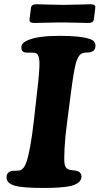

<svg xmlns="http://www.w3.org/2000/svg" viewBox="-20 -887 476 917"><path d="M267.6 -779.8Q240.7 -779.8 201.2 -778.6Q161.6 -777.3 144 -777.3Q131.3 -777.3 125.7 -781.2Q120.1 -785.2 121.1 -794.4L127.9 -849.6Q129.9 -866.7 154.8 -866.7Q172.4 -866.7 211.4 -865.2Q250.5 -863.8 277.3 -863.8H288.1Q318.4 -863.8 356.9 -865.2Q395.5 -866.7 412.1 -866.7Q424.8 -866.7 430.4 -862.8Q436 -858.9 435.1 -849.6L428.2 -794.4Q426.3 -777.3 400.9 -777.3Q383.8 -777.3 345.7 -778.6Q307.6 -779.8 277.8 -779.8ZM141.6 -309.6 156.7 -443.4Q169.4 -548.8 168.5 -588.4Q167.5 -627.9 149.4 -633.8Q140.1 -636.2 121.3 -635.7Q102.5 -635.3 97.7 -636.7Q82 -641.1 82 -661.1Q82 -682.1 113.8 -695.3Q160.6 -715.8 264.2 -715.8Q363.8 -715.8 403.8 -702.1Q436 -694.3 436 -668.9Q436 -646 416.5 -639.2Q410.2 -636.2 394 -636Q377.9 -635.7 368.7 -630.4Q352.5 -621.6 342.5 -585.4Q332.5 -549.3 319.8 -451.7L300.3 -301.3Q291.5 -237.8 288.3 -179Q285.2 -120.1 288.6 -104Q292 -84.5 305.2 -78.6Q314.5 -74.7 328.9 -73.5Q343.3 -72.3 348.6 -70.3Q369.1 -64 369.1 -43Q369.1 -27.3 355.2 -15.9Q341.3 -4.4 318.8 1Q277.8 10.7 186.5 10.7Q86.9 10.7 49.8 -0.5Q11.2 -11.7 11.2 -40.5Q11.2 -61 29.3 -68.8Q37.1 -71.8 52.7 -71.5Q68.4 -71.3 77.1 -73.7Q94.7 -80.1 106 -112.3Q125 -166 141.6 -309.6Z"/></svg>

Font: Cooper*
Style: Bold Italic
Weight: 700
Italic angle: -7°
Designer: Owen Earl
Foundry: indestructible type*
Version: Version 0.001